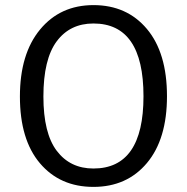

<svg xmlns="http://www.w3.org/2000/svg" viewBox="-20 -720 732 752"><path d="M346 -700Q477 -700 555.5 -606.5Q634 -513 634 -343Q634 -175 555.5 -81.5Q477 12 346 12Q215 12 136.5 -80.5Q58 -173 58 -342Q58 -509 137 -604.5Q216 -700 346 -700ZM346 -628Q254 -628 202 -558Q150 -488 150 -342Q150 -198 202.5 -129Q255 -60 346 -60Q542 -60 542 -343Q542 -628 346 -628Z"/></svg>

Font: FiraGO Book
Style: Regular
Weight: 350
Designer: bBox Type
Foundry: bBox Type GmbH
Version: Version 1.001;PS 001.001;hotconv 1.0.88;makeotf.lib2.5.64775